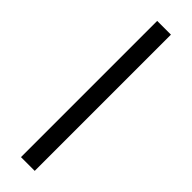

<svg xmlns="http://www.w3.org/2000/svg" viewBox="56 -225 612 612"><g transform="rotate(-45 361.5 81.0)"><path d="M55 50H669V112H55Z"/></g></svg>

Font: Karla Tamil Upright
Style: Regular
Weight: 400
Designer: Jonathan Pinhorn
Foundry: Jonathan Pinhorn
Version: Version 1.001